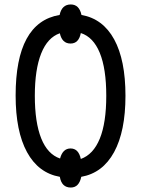

<svg xmlns="http://www.w3.org/2000/svg" viewBox="-20 -787 631 860"><path d="M248 5Q152 -12 101 -105.5Q50 -199 50 -359Q50 -687 247 -720Q257 -767 297 -767Q335 -767 345 -720Q441 -703 491.5 -610.5Q542 -518 542 -358Q542 -199 491 -105.5Q440 -12 344 5Q334 53 297 53Q256 53 248 5ZM296 -122Q332 -122 342 -75Q398 -95 427 -166Q456 -237 456 -358Q456 -479 427 -550Q398 -621 342 -639Q333 -592 296 -592Q258 -592 248 -638Q193 -619 164.5 -547.5Q136 -476 136 -358Q136 -239 164.5 -167.5Q193 -96 249 -77Q261 -122 296 -122Z"/></svg>

Font: Noto Sans UI Cond
Style: Regular
Weight: 400
Width: 3
Designer: Monotype Design Team
Foundry: Monotype Imaging Inc.
Version: Version 1.001